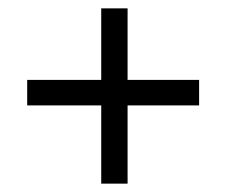

<svg xmlns="http://www.w3.org/2000/svg" viewBox="-20 -543 540 459"><path d="M222 -104V-291H45V-352H222V-523H285V-352H456V-291H285V-104Z"/></svg>

Font: Ligconsolata
Style: Regular
Weight: 400
Monospace: yes
Designer: Raph Levien, Cyreal, Brenton Simpson
Foundry: Raph Levien, Cyreal, Google
Version: Version 3.001; ttfautohint (v1.8.2.53-6de2)